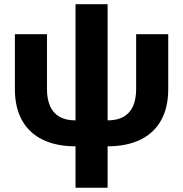

<svg xmlns="http://www.w3.org/2000/svg" viewBox="-20 -676 858 900"><path d="M334 9.8Q244.1 9.8 180.4 -21.1Q116.8 -52 83.3 -111.9Q49.8 -171.8 49.8 -257.8V-515.6H200.2V-259.4Q200.2 -210.7 215.1 -177.8Q230 -144.9 259.8 -128.3Q289.5 -111.7 334 -111.7H484.4Q528.8 -111.7 558.6 -128.3Q588.4 -144.9 603.3 -177.8Q618.2 -210.7 618.2 -259.4V-515.6H768.6V-257.8Q768.6 -171.8 735.1 -111.9Q701.6 -52 637.9 -21.1Q574.3 9.8 484.4 9.8ZM334 -656.2H484.4V204.1H334Z"/></svg>

Font: Intratopia Thin
Style: Regular
Weight: 100
Designer: Rasmus Andersson
Foundry: rsms
Version: Version 3.000;Glyphs 3.2.3 (3260)